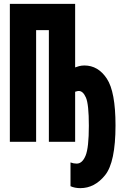

<svg xmlns="http://www.w3.org/2000/svg" viewBox="-20 -734 640 994"><path d="M396 240Q470 240 524 173Q578 106 578 -85Q578 -259 533 -327Q488 -395 417 -395Q402 -395 389 -391.5Q376 -388 369 -385V-714H31V0H167V-578H233V0H369V-259Q374 -260 378 -261.5Q382 -263 388 -263Q410 -263 425 -228.5Q440 -194 440 -83Q440 31 423 72Q406 113 377 113Q361 113 345 107V230Q367 240 396 240Z"/></svg>

Font: Noto Sans Mono Extra
Style: Regular
Weight: 800
Designer: Monotype Design Team
Foundry: Monotype Imaging Inc.
Version: Version 1.900